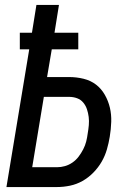

<svg xmlns="http://www.w3.org/2000/svg" viewBox="-20 -755 540 775"><path d="M6 0 98 -556H60V-623H109L127 -735H218L200 -623H296V-556H189L170 -444H259Q289 -444 317.5 -437Q346 -430 367.5 -413.5Q389 -397 403 -372.5Q417 -348 423.5 -320.5Q430 -293 429 -263Q428 -233 423 -203Q419 -178 411.5 -152Q404 -126 390.5 -102.5Q377 -79 357 -58.5Q337 -38 313 -24.5Q289 -11 262.5 -5.5Q236 0 210 0ZM110 -80H210Q226 -80 242 -84.5Q258 -89 272.5 -99Q287 -109 297.5 -123Q308 -137 316 -152.5Q324 -168 328 -184Q332 -200 334 -216Q337 -233 338.5 -250Q340 -267 338 -283Q336 -299 331 -314Q326 -329 316 -341Q306 -353 291 -358.5Q276 -364 259 -364H157Z"/></svg>

Font: Iosevka Term Curly Md Obl
Style: Regular
Weight: 500
Italic angle: -9°
Designer: Belleve Invis
Foundry: Belleve Invis
Version: Version 32.3.0